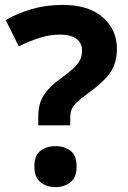

<svg xmlns="http://www.w3.org/2000/svg" viewBox="-20 -744 517 777"><path d="M134.8 -236.8V-272.9Q134.8 -306.2 144 -331.8Q153.3 -357.4 173.8 -380.6Q194.3 -403.8 228 -428.2Q258.3 -449.7 276.6 -466.8Q294.9 -483.9 303.5 -500.7Q312 -517.6 312 -539.1Q312 -570.8 288.6 -587.4Q265.1 -604 223.1 -604Q181.2 -604 139.9 -590.8Q98.6 -577.6 56.2 -556.2L2.9 -663.1Q51.8 -690.4 108.9 -707.3Q166 -724.1 233.9 -724.1Q338.4 -724.1 395.8 -674.1Q453.1 -624 453.1 -546.9Q453.1 -505.9 440.2 -475.8Q427.2 -445.8 401.1 -420.2Q375 -394.5 335.9 -366.2Q306.6 -344.7 291 -330.1Q275.4 -315.4 269.8 -301Q264.2 -286.6 264.2 -266.1V-236.8ZM119.1 -69.8Q119.1 -115.7 144.3 -134.3Q169.4 -152.8 205.1 -152.8Q239.7 -152.8 264.9 -134.3Q290 -115.7 290 -69.8Q290 -25.9 264.9 -6.3Q239.7 13.2 205.1 13.2Q169.4 13.2 144.3 -6.3Q119.1 -25.9 119.1 -69.8Z"/></svg>

Font: Wonky
Style: Regular
Weight: 400
Designer: Monotype Design Team
Foundry: Monotype Imaging Inc.
Version: Version 3.000